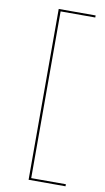

<svg xmlns="http://www.w3.org/2000/svg" viewBox="-93 -755 503 922"><g transform="rotate(10 158.5 -294.5)"><path d="M127 -701V112H296V122H116V-711H296V-701Z"/></g></svg>

Font: Ysabeau Infant Hairline
Style: Regular
Weight: 100
Designer: Christian Thalmann (Catharsis Fonts)
Version: Version 0.003